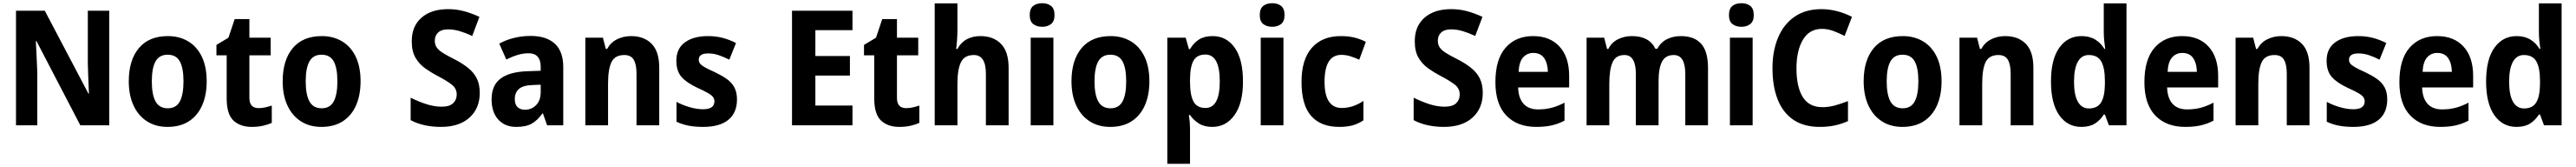

<svg xmlns="http://www.w3.org/2000/svg" viewBox="-20 -781 16103 1041"><path d="M663 0H482L208 -525H204Q207 -473 209 -425.5Q211 -378 213 -334V0H80V-714H260L533 -197H536Q534 -246 532 -292Q530 -338 529 -381V-714H663Z M1272 -274Q1272 -189 1244 -125Q1216 -61 1161.5 -25.5Q1107 10 1027 10Q953 10 898.5 -25Q844 -60 814.5 -124Q785 -188 785 -274Q785 -406 848 -481Q911 -556 1030 -556Q1101 -556 1156 -523.5Q1211 -491 1241.5 -428Q1272 -365 1272 -274ZM929 -274Q929 -191 952.5 -148.5Q976 -106 1029 -106Q1081 -106 1104 -148.5Q1127 -191 1127 -274Q1127 -357 1104 -398.5Q1081 -440 1028 -440Q976 -440 952.5 -398.5Q929 -357 929 -274Z M1597 -107Q1617 -107 1637.5 -111.5Q1658 -116 1679 -123V-15Q1655 -4 1623.5 3Q1592 10 1554 10Q1482 10 1439.5 -29.5Q1397 -69 1397 -168V-436H1333V-501L1408 -546L1447 -662H1539V-546H1672V-436H1539V-170Q1539 -107 1597 -107Z M2234 -274Q2234 -189 2206 -125Q2178 -61 2123.5 -25.5Q2069 10 1989 10Q1915 10 1860.5 -25Q1806 -60 1776.5 -124Q1747 -188 1747 -274Q1747 -406 1810 -481Q1873 -556 1992 -556Q2063 -556 2118 -523.5Q2173 -491 2203.5 -428Q2234 -365 2234 -274ZM1891 -274Q1891 -191 1914.5 -148.5Q1938 -106 1991 -106Q2043 -106 2066 -148.5Q2089 -191 2089 -274Q2089 -357 2066 -398.5Q2043 -440 1990 -440Q1938 -440 1914.5 -398.5Q1891 -357 1891 -274Z M2979 -202Q2979 -106 2915 -48Q2851 10 2736 10Q2684 10 2636.5 0Q2589 -10 2547 -32V-172Q2593 -149 2643 -132.5Q2693 -116 2741 -116Q2790 -116 2812.5 -137.5Q2835 -159 2835 -192Q2835 -230 2803 -254.5Q2771 -279 2711 -310Q2675 -329 2638.5 -354.5Q2602 -380 2578 -420Q2554 -460 2554 -522Q2553 -616 2614 -670Q2675 -724 2781 -724Q2833 -724 2880 -711.5Q2927 -699 2977 -676L2932 -557Q2888 -577 2852 -587.5Q2816 -598 2780 -598Q2740 -598 2719 -578.5Q2698 -559 2698 -527Q2698 -502 2710.5 -484.5Q2723 -467 2749.5 -450.5Q2776 -434 2820 -412Q2871 -386 2906.5 -357.5Q2942 -329 2960.5 -292Q2979 -255 2979 -202Z M3297 -557Q3396 -557 3448.5 -508.5Q3501 -460 3501 -363V0H3400L3374 -74H3371Q3339 -30 3303.5 -10Q3268 10 3207 10Q3136 10 3094.5 -36Q3053 -82 3053 -162Q3053 -249 3109 -291Q3165 -333 3275 -337L3360 -340V-364Q3360 -449 3284 -449Q3250 -449 3215.5 -438.5Q3181 -428 3145 -410L3101 -509Q3142 -532 3192.5 -544.5Q3243 -557 3297 -557ZM3309 -251Q3249 -249 3223.5 -226Q3198 -203 3198 -164Q3198 -129 3215.5 -113Q3233 -97 3262 -97Q3303 -97 3331.5 -126Q3360 -155 3360 -207V-253Z M3925 -556Q4006 -556 4053.5 -508Q4101 -460 4101 -358V0H3959V-321Q3959 -379 3941.5 -408.5Q3924 -438 3883 -438Q3824 -438 3802.5 -394Q3781 -350 3781 -259V0H3639V-546H3749L3767 -476H3775Q3798 -517 3838 -536.5Q3878 -556 3925 -556Z M4587 -161Q4587 -78 4533 -34Q4479 10 4375 10Q4325 10 4285.5 2.5Q4246 -5 4209 -22V-146Q4246 -126 4291 -113Q4336 -100 4374 -100Q4412 -100 4429 -113Q4446 -126 4446 -149Q4446 -162 4439 -173.5Q4432 -185 4410 -198.5Q4388 -212 4341 -233Q4274 -264 4241 -300.5Q4208 -337 4208 -403Q4208 -478 4261.5 -517Q4315 -556 4406 -556Q4453 -556 4495 -545.5Q4537 -535 4581 -513L4539 -409Q4505 -426 4473 -437Q4441 -448 4407 -448Q4348 -448 4348 -409Q4348 -396 4355.5 -385.5Q4363 -375 4384.5 -362.5Q4406 -350 4449 -331Q4491 -311 4522 -289.5Q4553 -268 4570 -237.5Q4587 -207 4587 -161Z M5309 0H4931V-714H5309V-593H5077V-432H5293V-310H5077V-123H5309Z M5645 -107Q5665 -107 5685.5 -111.5Q5706 -116 5727 -123V-15Q5703 -4 5671.5 3Q5640 10 5602 10Q5530 10 5487.5 -29.5Q5445 -69 5445 -168V-436H5381V-501L5456 -546L5495 -662H5587V-546H5720V-436H5587V-170Q5587 -107 5645 -107Z M5965 -600Q5965 -563 5962.5 -529.5Q5960 -496 5957 -476H5965Q5987 -517 6024 -536.5Q6061 -556 6108 -556Q6190 -556 6237.5 -507.5Q6285 -459 6285 -358V0H6143V-321Q6143 -438 6068 -438Q6009 -438 5987 -393Q5965 -348 5965 -259V0H5823V-760H5965Z M6495 -761Q6529 -761 6550.5 -744Q6572 -727 6572 -687Q6572 -648 6550 -631Q6528 -614 6495 -614Q6461 -614 6439 -631Q6417 -648 6417 -687Q6417 -727 6438.5 -744Q6460 -761 6495 -761ZM6565 -546V0H6423V-546Z M7165 -274Q7165 -189 7137 -125Q7109 -61 7054.5 -25.5Q7000 10 6920 10Q6846 10 6791.5 -25Q6737 -60 6707.5 -124Q6678 -188 6678 -274Q6678 -406 6741 -481Q6804 -556 6923 -556Q6994 -556 7049 -523.5Q7104 -491 7134.5 -428Q7165 -365 7165 -274ZM6822 -274Q6822 -191 6845.5 -148.5Q6869 -106 6922 -106Q6974 -106 6997 -148.5Q7020 -191 7020 -274Q7020 -357 6997 -398.5Q6974 -440 6921 -440Q6869 -440 6845.5 -398.5Q6822 -357 6822 -274Z M7560 -556Q7647 -556 7698.5 -483.5Q7750 -411 7750 -273Q7750 -137 7697 -63.5Q7644 10 7559 10Q7508 10 7474.5 -11Q7441 -32 7419 -64H7412Q7419 -16 7419 20V240H7277V-546H7392L7412 -475H7419Q7442 -514 7475.5 -535Q7509 -556 7560 -556ZM7515 -441Q7463 -441 7441.5 -404Q7420 -367 7419 -290V-270Q7419 -189 7440.5 -148.5Q7462 -108 7516 -108Q7605 -108 7605 -274Q7605 -441 7515 -441Z M7933 -761Q7967 -761 7988.5 -744Q8010 -727 8010 -687Q8010 -648 7988 -631Q7966 -614 7933 -614Q7899 -614 7877 -631Q7855 -648 7855 -687Q7855 -727 7876.5 -744Q7898 -761 7933 -761ZM8003 -546V0H7861V-546Z M8352 10Q8237 10 8176.5 -58Q8116 -126 8116 -270Q8116 -411 8181 -483.5Q8246 -556 8361 -556Q8412 -556 8450 -546Q8488 -536 8518 -520L8477 -409Q8446 -423 8419 -431Q8392 -439 8365 -439Q8260 -439 8260 -271Q8260 -188 8287.5 -148Q8315 -108 8366 -108Q8405 -108 8438.5 -119.5Q8472 -131 8503 -152V-31Q8472 -10 8436.5 0Q8401 10 8352 10Z M9249 -202Q9249 -106 9185 -48Q9121 10 9006 10Q8954 10 8906.5 0Q8859 -10 8817 -32V-172Q8863 -149 8913 -132.5Q8963 -116 9011 -116Q9060 -116 9082.5 -137.5Q9105 -159 9105 -192Q9105 -230 9073 -254.5Q9041 -279 8981 -310Q8945 -329 8908.5 -354.5Q8872 -380 8848 -420Q8824 -460 8824 -522Q8823 -616 8884 -670Q8945 -724 9051 -724Q9103 -724 9150 -711.5Q9197 -699 9247 -676L9202 -557Q9158 -577 9122 -587.5Q9086 -598 9050 -598Q9010 -598 8989 -578.5Q8968 -559 8968 -527Q8968 -502 8980.5 -484.5Q8993 -467 9019.5 -450.5Q9046 -434 9090 -412Q9141 -386 9176.5 -357.5Q9212 -329 9230.5 -292Q9249 -255 9249 -202Z M9564 -556Q9669 -556 9729 -490.5Q9789 -425 9789 -308V-236H9470Q9472 -170 9503.5 -134.5Q9535 -99 9595 -99Q9640 -99 9679 -109Q9718 -119 9760 -141V-29Q9722 -9 9680.5 0.5Q9639 10 9584 10Q9464 10 9396 -61Q9328 -132 9328 -269Q9328 -411 9391.5 -483.5Q9455 -556 9564 -556ZM9565 -451Q9526 -451 9501 -423Q9476 -395 9473 -333H9656Q9655 -386 9633 -418.5Q9611 -451 9565 -451Z M10487 -556Q10571 -556 10614 -508.5Q10657 -461 10657 -357V0H10515V-320Q10515 -438 10443 -438Q10391 -438 10369.5 -396.5Q10348 -355 10348 -275V0H10206V-320Q10206 -438 10135 -438Q10080 -438 10060 -392Q10040 -346 10040 -258V0H9898V-546H10008L10026 -476H10034Q10055 -517 10094.5 -536.5Q10134 -556 10181 -556Q10290 -556 10328 -477H10340Q10362 -518 10401 -537Q10440 -556 10487 -556Z M10866 -761Q10900 -761 10921.5 -744Q10943 -727 10943 -687Q10943 -648 10921 -631Q10899 -614 10866 -614Q10832 -614 10810 -631Q10788 -648 10788 -687Q10788 -727 10809.5 -744Q10831 -761 10866 -761ZM10936 -546V0H10794V-546Z M11369 -601Q11291 -601 11250.5 -533.5Q11210 -466 11210 -355Q11210 -239 11249.5 -176Q11289 -113 11372 -113Q11411 -113 11450 -123.5Q11489 -134 11532 -151V-26Q11491 -8 11449 1Q11407 10 11356 10Q11256 10 11190.5 -34.5Q11125 -79 11092.5 -161Q11060 -243 11060 -356Q11060 -463 11095 -546.5Q11130 -630 11198.5 -677Q11267 -724 11366 -724Q11415 -724 11463.5 -711.5Q11512 -699 11557 -676L11511 -557Q11476 -575 11440.5 -588Q11405 -601 11369 -601Z M12117 -274Q12117 -189 12089 -125Q12061 -61 12006.5 -25.5Q11952 10 11872 10Q11798 10 11743.5 -25Q11689 -60 11659.5 -124Q11630 -188 11630 -274Q11630 -406 11693 -481Q11756 -556 11875 -556Q11946 -556 12001 -523.5Q12056 -491 12086.5 -428Q12117 -365 12117 -274ZM11774 -274Q11774 -191 11797.5 -148.5Q11821 -106 11874 -106Q11926 -106 11949 -148.5Q11972 -191 11972 -274Q11972 -357 11949 -398.5Q11926 -440 11873 -440Q11821 -440 11797.5 -398.5Q11774 -357 11774 -274Z M12515 -556Q12596 -556 12643.5 -508Q12691 -460 12691 -358V0H12549V-321Q12549 -379 12531.5 -408.5Q12514 -438 12473 -438Q12414 -438 12392.5 -394Q12371 -350 12371 -259V0H12229V-546H12339L12357 -476H12365Q12388 -517 12428 -536.5Q12468 -556 12515 -556Z M12991 10Q12904 10 12852.5 -63Q12801 -136 12801 -273Q12801 -411 12853 -483.5Q12905 -556 12992 -556Q13042 -556 13077.5 -534.5Q13113 -513 13135 -476H13140Q13137 -498 13134 -525.5Q13131 -553 13131 -580V-760H13273V0H13163L13138 -67H13131Q13109 -32 13076 -11Q13043 10 12991 10ZM13038 -105Q13091 -105 13114 -142Q13137 -179 13138 -256V-277Q13138 -357 13115.5 -397.5Q13093 -438 13037 -438Q12992 -438 12968.5 -395.5Q12945 -353 12945 -272Q12945 -189 12969 -147Q12993 -105 13038 -105Z M13621 -556Q13726 -556 13786 -490.5Q13846 -425 13846 -308V-236H13527Q13529 -170 13560.5 -134.5Q13592 -99 13652 -99Q13697 -99 13736 -109Q13775 -119 13817 -141V-29Q13779 -9 13737.5 0.5Q13696 10 13641 10Q13521 10 13453 -61Q13385 -132 13385 -269Q13385 -411 13448.5 -483.5Q13512 -556 13621 -556ZM13622 -451Q13583 -451 13558 -423Q13533 -395 13530 -333H13713Q13712 -386 13690 -418.5Q13668 -451 13622 -451Z M14241 -556Q14322 -556 14369.5 -508Q14417 -460 14417 -358V0H14275V-321Q14275 -379 14257.5 -408.5Q14240 -438 14199 -438Q14140 -438 14118.5 -394Q14097 -350 14097 -259V0H13955V-546H14065L14083 -476H14091Q14114 -517 14154 -536.5Q14194 -556 14241 -556Z M14903 -161Q14903 -78 14849 -34Q14795 10 14691 10Q14641 10 14601.5 2.5Q14562 -5 14525 -22V-146Q14562 -126 14607 -113Q14652 -100 14690 -100Q14728 -100 14745 -113Q14762 -126 14762 -149Q14762 -162 14755 -173.5Q14748 -185 14726 -198.5Q14704 -212 14657 -233Q14590 -264 14557 -300.5Q14524 -337 14524 -403Q14524 -478 14577.5 -517Q14631 -556 14722 -556Q14769 -556 14811 -545.5Q14853 -535 14897 -513L14855 -409Q14821 -426 14789 -437Q14757 -448 14723 -448Q14664 -448 14664 -409Q14664 -396 14671.5 -385.5Q14679 -375 14700.5 -362.5Q14722 -350 14765 -331Q14807 -311 14838 -289.5Q14869 -268 14886 -237.5Q14903 -207 14903 -161Z M15215 -556Q15320 -556 15380 -490.5Q15440 -425 15440 -308V-236H15121Q15123 -170 15154.5 -134.5Q15186 -99 15246 -99Q15291 -99 15330 -109Q15369 -119 15411 -141V-29Q15373 -9 15331.5 0.5Q15290 10 15235 10Q15115 10 15047 -61Q14979 -132 14979 -269Q14979 -411 15042.5 -483.5Q15106 -556 15215 -556ZM15216 -451Q15177 -451 15152 -423Q15127 -395 15124 -333H15307Q15306 -386 15284 -418.5Q15262 -451 15216 -451Z M15711 10Q15624 10 15572.5 -63Q15521 -136 15521 -273Q15521 -411 15573 -483.5Q15625 -556 15712 -556Q15762 -556 15797.5 -534.5Q15833 -513 15855 -476H15860Q15857 -498 15854 -525.5Q15851 -553 15851 -580V-760H15993V0H15883L15858 -67H15851Q15829 -32 15796 -11Q15763 10 15711 10ZM15758 -105Q15811 -105 15834 -142Q15857 -179 15858 -256V-277Q15858 -357 15835.5 -397.5Q15813 -438 15757 -438Q15712 -438 15688.5 -395.5Q15665 -353 15665 -272Q15665 -189 15689 -147Q15713 -105 15758 -105Z"/></svg>

Font: Noto Sans Ethiopic SemiCondensed
Style: Bold
Weight: 700
Width: 4
Designer: Monotype Design Team
Foundry: Monotype Imaging Inc.
Version: Version 2.102; ttfautohint (v1.8.4.7-5d5b)